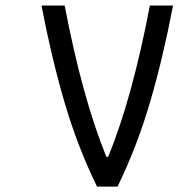

<svg xmlns="http://www.w3.org/2000/svg" viewBox="-20 -687 707 707"><path d="M378.3 -109.4Q466.8 -325.5 531.9 -666.7H617.2Q580.1 -472.7 532.2 -309.6Q484.4 -146.5 412.8 0H337.2Q265.6 -146.5 217.8 -309.6Q169.9 -472.7 132.8 -666.7H218.1Q283.2 -326.2 371.7 -109.4Z"/></svg>

Font: TypoPRO Monoid
Style: Regular
Weight: 400
Width: 4
Monospace: yes
Designer: Andreas Larsen (@larsenwork)
Version: Version 0.61